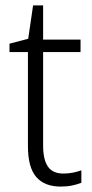

<svg xmlns="http://www.w3.org/2000/svg" viewBox="-20 -678 341 708"><path d="M214 -38Q232 -38 249.5 -41.5Q267 -45 280 -50V-4Q265 2 246 6Q227 10 204 10Q144 10 113.5 -25.5Q83 -61 83 -139V-486H15V-517L84 -535L102 -658H139V-532H277V-486H139V-141Q139 -90 156.5 -64Q174 -38 214 -38Z"/></svg>

Font: Noto Sans Myanmar UI SemiCondensed Light
Style: Regular
Weight: 300
Width: 4
Designer: Monotype Design Team
Foundry: Monotype Imaging Inc.
Version: Version 2.103; ttfautohint (v1.8.4.7-5d5b)